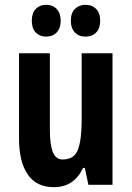

<svg xmlns="http://www.w3.org/2000/svg" viewBox="-20 -833 548 797"><path d="M447 -612V-66H347L332 -136H325Q287 -56 204 -56Q131 -56 95 -109Q59 -162 59 -257V-612H187V-294Q187 -232 199.5 -201.5Q212 -171 240 -171Q289 -171 304 -213Q319 -255 319 -334V-612ZM112 -747Q112 -779 128.5 -796Q145 -813 171 -813Q199 -813 215.5 -795.5Q232 -778 232 -747Q232 -716 215.5 -698.5Q199 -681 171 -681Q145 -681 128.5 -698Q112 -715 112 -747ZM274 -747Q274 -779 291 -796Q308 -813 335 -813Q363 -813 379.5 -795.5Q396 -778 396 -747Q396 -716 379.5 -698.5Q363 -681 335 -681Q307 -681 290.5 -698.5Q274 -716 274 -747Z"/></svg>

Font: Noto Sans Malayalam UI ExtraCondensed
Style: Bold
Weight: 700
Width: 2
Designer: Jelle Bosma - Monotype Design Team
Foundry: Monotype Imaging Inc.
Version: Version 2.104; ttfautohint (v1.8.4.7-5d5b)